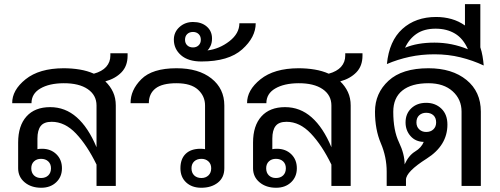

<svg xmlns="http://www.w3.org/2000/svg" viewBox="-20 -885 2379 914"><path d="M426.8 -534.2Q465.8 -544.9 485.6 -567.1Q505.4 -589.4 505.4 -620.1V-631.3H587.4V-620.1Q587.4 -570.8 558.3 -540.8Q529.3 -510.7 481.4 -497.6Q504.9 -475.1 518.1 -446.8Q531.2 -418.5 531.2 -382.8V0H439.5V-101.6Q394.5 -193.8 341.6 -249.5Q288.6 -305.2 226.1 -305.2Q189.5 -305.2 173.8 -285.2Q158.2 -265.1 158.2 -225.1V-174.8Q160.6 -175.8 167.2 -176.3Q173.8 -176.8 180.2 -176.8Q221.7 -176.8 248.3 -150.9Q274.9 -125 274.9 -84Q274.9 -43 247.3 -17.1Q219.7 8.8 176.3 8.8Q128.4 8.8 97.4 -17.1Q66.4 -43 66.4 -84V-206.5Q66.4 -286.6 106.2 -330.8Q146 -375 218.8 -375Q290.5 -375 345.5 -326.4Q400.4 -277.8 439.5 -184.1V-382.8Q439.5 -432.1 397.7 -460.7Q356 -489.3 282.2 -488.8Q213.9 -488.3 171.9 -463.6Q129.9 -439 129.9 -393.6H38.1Q37.1 -455.6 101.8 -507.6Q166.5 -559.6 282.2 -560.1Q322.8 -560.1 359.4 -554Q396 -547.9 426.8 -534.2ZM222.7 -84Q222.7 -104.5 209.7 -116.7Q196.8 -128.9 175.3 -128.9Q154.8 -128.9 141.8 -116.7Q128.9 -104.5 128.9 -84Q128.9 -62.5 141.8 -50Q154.8 -37.6 175.3 -37.6Q196.8 -37.6 209.7 -50Q222.7 -62.5 222.7 -84Z M1047.9 -382.8V-84Q1047.9 -40 1017.1 -15.6Q986.3 8.8 938 8.8Q893.6 8.8 866.2 -16.6Q838.9 -42 838.9 -84Q838.9 -128.4 863.8 -152.6Q888.7 -176.8 934.1 -176.8Q939.9 -176.8 946.8 -176.3Q953.6 -175.8 956.1 -174.8V-382.8Q956.1 -427.7 922.4 -458.3Q888.7 -488.8 820.3 -488.8Q752 -488.8 720.2 -463.9Q688.5 -439 688.5 -393.6H601.6Q600.6 -455.6 652.6 -507.8Q704.6 -560.1 820.3 -560.1Q925.3 -560.1 986.6 -511.5Q1047.9 -462.9 1047.9 -382.8ZM891.6 -84Q891.6 -62.5 904.5 -50Q917.5 -37.6 939 -37.6Q959 -37.6 972.2 -50Q985.4 -62.5 985.4 -84Q985.4 -104.5 972.2 -116.7Q959 -128.9 939 -128.9Q917.5 -128.9 904.5 -116.7Q891.6 -104.5 891.6 -84Z M938.5 -592.3Q876 -592.3 841.8 -622.1Q807.6 -651.9 807.6 -696.3Q807.6 -731.9 834.2 -756.1Q860.8 -780.3 898.9 -780.3Q939.5 -780.3 964.4 -758.5Q989.3 -736.8 989.3 -701.7Q989.3 -681.2 982.2 -666.3Q975.1 -651.4 967.8 -645Q1024.4 -651.9 1072 -688.7Q1119.6 -725.6 1119.6 -774.4H1197.3Q1197.3 -707.5 1132.8 -649.9Q1068.4 -592.3 938.5 -592.3ZM860.8 -695.8Q860.8 -679.2 871.3 -669.2Q881.8 -659.2 898.9 -659.2Q915 -659.2 925.5 -669.2Q936 -679.2 936 -695.8Q936 -712.9 925.5 -722.9Q915 -732.9 898.9 -732.9Q881.8 -732.9 871.3 -722.9Q860.8 -712.9 860.8 -695.8Z M1544.9 -534.2Q1584 -544.9 1603.8 -567.1Q1623.5 -589.4 1623.5 -620.1V-631.3H1705.6V-620.1Q1705.6 -570.8 1676.5 -540.8Q1647.5 -510.7 1599.6 -497.6Q1623 -475.1 1636.2 -446.8Q1649.4 -418.5 1649.4 -382.8V0H1557.6V-101.6Q1512.7 -193.8 1459.7 -249.5Q1406.7 -305.2 1344.2 -305.2Q1307.6 -305.2 1292 -285.2Q1276.4 -265.1 1276.4 -225.1V-174.8Q1278.8 -175.8 1285.4 -176.3Q1292 -176.8 1298.3 -176.8Q1339.8 -176.8 1366.5 -150.9Q1393.1 -125 1393.1 -84Q1393.1 -43 1365.5 -17.1Q1337.9 8.8 1294.4 8.8Q1246.6 8.8 1215.6 -17.1Q1184.6 -43 1184.6 -84V-206.5Q1184.6 -286.6 1224.4 -330.8Q1264.2 -375 1336.9 -375Q1408.7 -375 1463.6 -326.4Q1518.6 -277.8 1557.6 -184.1V-382.8Q1557.6 -432.1 1515.9 -460.7Q1474.1 -489.3 1400.4 -488.8Q1332 -488.3 1290 -463.6Q1248 -439 1248 -393.6H1156.2Q1155.3 -455.6 1220 -507.6Q1284.7 -559.6 1400.4 -560.1Q1440.9 -560.1 1477.5 -554Q1514.2 -547.9 1544.9 -534.2ZM1340.8 -84Q1340.8 -104.5 1327.9 -116.7Q1314.9 -128.9 1293.5 -128.9Q1272.9 -128.9 1260 -116.7Q1247.1 -104.5 1247.1 -84Q1247.1 -62.5 1260 -50Q1272.9 -37.6 1293.5 -37.6Q1314.9 -37.6 1327.9 -50Q1340.8 -62.5 1340.8 -84Z M1906.2 -102.5Q1925.8 -145.5 1956.1 -163.8Q1986.3 -182.1 1997.1 -209.5Q1958 -210.4 1934.3 -237.3Q1910.6 -264.2 1910.6 -302.2Q1910.6 -343.8 1938 -369.6Q1965.3 -395.5 2008.8 -395.5Q2052.2 -395.5 2081.1 -367.9Q2109.9 -340.3 2109.9 -292Q2109.9 -192.4 2011.2 -129.9Q1912.6 -67.4 1912.6 -29.3V0H1820.8V-67.9Q1820.8 -137.7 1793 -202.9Q1765.1 -268.1 1765.1 -353.5Q1765.1 -441.4 1829.6 -500.7Q1894 -560.1 2019.5 -560.1Q2132.3 -560.1 2200.7 -504.4Q2269 -448.7 2269 -353.5V0H2177.2V-353.5Q2177.2 -412.1 2134.8 -450.4Q2092.3 -488.8 2019.5 -488.8Q1939 -488.8 1895.5 -454.1Q1852.1 -419.4 1852.1 -353Q1852.1 -264.2 1879.2 -207.8Q1906.2 -151.4 1906.2 -102.5ZM2056.2 -302.2Q2056.2 -324.2 2043.2 -336.2Q2030.3 -348.1 2008.8 -348.1Q1988.8 -348.1 1975.6 -336.2Q1962.4 -324.2 1962.4 -302.2Q1962.4 -281.7 1975.6 -269.3Q1988.8 -256.8 2008.8 -256.8Q2030.3 -256.8 2043.2 -269.3Q2056.2 -281.7 2056.2 -302.2Z M1908.2 -657.7Q1937.5 -669.9 1972.4 -676Q2007.3 -682.1 2048.3 -682.1Q2090.3 -682.1 2130.1 -674.1Q2169.9 -666 2207.5 -650.4Q2185.1 -701.7 2146 -725.1Q2106.9 -748.5 2053.7 -748.5Q1999.5 -748.5 1963.9 -724.6Q1928.2 -700.7 1908.2 -657.7ZM2193.4 -763.7V-865.2H2266.6V-659.7Q2273.4 -639.2 2277.1 -617.4Q2280.8 -595.7 2282.7 -573.2Q2230.5 -597.7 2172.1 -612.1Q2113.8 -626.5 2048.3 -626.5Q1985.8 -626.5 1929.4 -614.3Q1873 -602.1 1821.8 -580.1Q1832.5 -690.4 1895.5 -747.3Q1958.5 -804.2 2056.2 -804.2Q2094.7 -804.2 2129.2 -794.4Q2163.6 -784.7 2193.4 -763.7Z"/></svg>

Font: Roboto Web
Style: Regular
Weight: 400
Designer: Google
Version: Version 1.200310; 2013